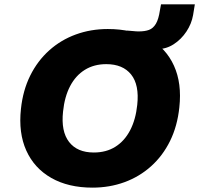

<svg xmlns="http://www.w3.org/2000/svg" viewBox="-20 -849 913 880"><path d="M404 11Q293 11 215 -33.5Q137 -78 100.5 -159Q64 -240 76 -350Q85 -435 118.5 -502.5Q152 -570 205.5 -618Q259 -666 327.5 -691Q396 -716 474 -716Q586 -716 663.5 -672Q741 -628 777.5 -547.5Q814 -467 802 -357Q793 -271 759.5 -203Q726 -135 672.5 -87Q619 -39 550.5 -14Q482 11 404 11ZM410 -150Q467 -150 509 -176.5Q551 -203 576.5 -252Q602 -301 609 -368Q619 -460 581 -507.5Q543 -555 467 -555Q411 -555 369 -529Q327 -503 301.5 -454.5Q276 -406 269 -338Q259 -247 296.5 -198.5Q334 -150 410 -150ZM586 -624 561 -709Q578 -708 591 -706.5Q604 -705 616 -705Q644 -705 663 -712Q682 -719 694.5 -740Q707 -761 713 -802L718 -829H873L865 -780Q858 -740 834.5 -704.5Q811 -669 776.5 -646.5Q742 -624 702 -624Z"/></svg>

Font: Nunito Sans 8pt Black
Style: Italic
Weight: 900
Italic angle: -9°
Version: Version 3.101;gftools[0.9.27]